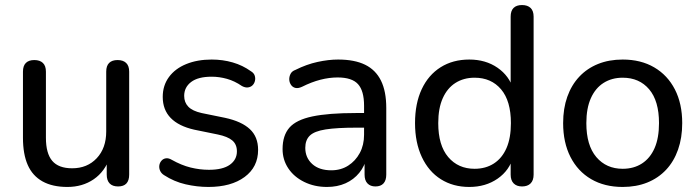

<svg xmlns="http://www.w3.org/2000/svg" viewBox="-20 -732 2768 761"><path d="M247 9Q188 9 148.5 -13Q109 -35 90 -78Q71 -121 71 -186V-448Q71 -471 82.5 -482.5Q94 -494 116 -494Q138 -494 150 -482.5Q162 -471 162 -448V-186Q162 -124 187 -94.5Q212 -65 266 -65Q326 -65 363.5 -105Q401 -145 401 -211V-448Q401 -471 412.5 -482.5Q424 -494 446 -494Q468 -494 480 -482.5Q492 -471 492 -448V-40Q492 7 448 7Q426 7 414.5 -5Q403 -17 403 -40V-127L416 -110Q396 -52 351.5 -21.5Q307 9 247 9Z M806 9Q761 9 715.5 -1.5Q670 -12 630 -38Q619 -45 614.5 -55.5Q610 -66 611.5 -76.5Q613 -87 620 -95Q627 -103 637.5 -104.5Q648 -106 660 -99Q699 -77 735.5 -68Q772 -59 808 -59Q863 -59 891 -79Q919 -99 919 -132Q919 -160 900.5 -175.5Q882 -191 843 -199L750 -218Q688 -232 656.5 -264.5Q625 -297 625 -348Q625 -393 649.5 -426.5Q674 -460 718 -478Q762 -496 819 -496Q863 -496 902.5 -484.5Q942 -473 974 -450Q986 -443 989.5 -432.5Q993 -422 990.5 -411.5Q988 -401 981 -394Q974 -387 963 -385.5Q952 -384 939 -391Q910 -411 879.5 -419.5Q849 -428 819 -428Q765 -428 737.5 -407Q710 -386 710 -352Q710 -326 726.5 -309Q743 -292 779 -284L872 -265Q937 -251 970 -220.5Q1003 -190 1003 -138Q1003 -70 949.5 -30.5Q896 9 806 9Z M1276 9Q1226 9 1185.5 -11Q1145 -31 1122.5 -65Q1100 -99 1100 -141Q1100 -195 1127 -226Q1154 -257 1218 -270.5Q1282 -284 1390 -284H1437V-226H1392Q1315 -226 1270.5 -219Q1226 -212 1208 -194.5Q1190 -177 1190 -146Q1190 -107 1217.5 -82Q1245 -57 1293 -57Q1331 -57 1360 -75.5Q1389 -94 1406 -125.5Q1423 -157 1423 -198V-313Q1423 -372 1399 -398.5Q1375 -425 1318 -425Q1285 -425 1250 -416Q1215 -407 1177 -388Q1162 -381 1151 -383.5Q1140 -386 1133.5 -395.5Q1127 -405 1126.5 -416.5Q1126 -428 1131.5 -439Q1137 -450 1151 -455Q1195 -477 1238.5 -486.5Q1282 -496 1320 -496Q1385 -496 1427 -475.5Q1469 -455 1490 -412.5Q1511 -370 1511 -304V-40Q1511 -17 1500 -5Q1489 7 1468 7Q1448 7 1436.5 -5Q1425 -17 1425 -40V-111H1434Q1426 -74 1404 -47Q1382 -20 1349.5 -5.5Q1317 9 1276 9Z M1840 9Q1776 9 1727.5 -21.5Q1679 -52 1652 -109.5Q1625 -167 1625 -244Q1625 -322 1651.5 -378.5Q1678 -435 1726.5 -465.5Q1775 -496 1840 -496Q1905 -496 1952 -463.5Q1999 -431 2015 -377H2004V-666Q2004 -689 2015.5 -700.5Q2027 -712 2049 -712Q2071 -712 2083 -700.5Q2095 -689 2095 -666V-40Q2095 -17 2083 -5Q2071 7 2049 7Q2028 7 2016 -5Q2004 -17 2004 -40V-131L2015 -113Q2000 -57 1952.5 -24Q1905 9 1840 9ZM1861 -63Q1905 -63 1937.5 -84Q1970 -105 1987.5 -145Q2005 -185 2005 -244Q2005 -332 1966 -378Q1927 -424 1861 -424Q1818 -424 1785.5 -403.5Q1753 -383 1735 -343Q1717 -303 1717 -244Q1717 -156 1756.5 -109.5Q1796 -63 1861 -63Z M2448 9Q2376 9 2323 -22Q2270 -53 2241 -110Q2212 -167 2212 -244Q2212 -302 2228.5 -348.5Q2245 -395 2276 -428Q2307 -461 2350.5 -478.5Q2394 -496 2448 -496Q2520 -496 2573 -465Q2626 -434 2655 -377.5Q2684 -321 2684 -244Q2684 -186 2667.5 -139Q2651 -92 2620 -59Q2589 -26 2545.5 -8.5Q2502 9 2448 9ZM2448 -63Q2492 -63 2524.5 -84Q2557 -105 2574.5 -145Q2592 -185 2592 -244Q2592 -332 2553 -378Q2514 -424 2448 -424Q2405 -424 2372.5 -403.5Q2340 -383 2322 -343Q2304 -303 2304 -244Q2304 -156 2343.5 -109.5Q2383 -63 2448 -63Z"/></svg>

Font: Nunito Medium
Style: Regular
Weight: 500
Designer: Vernon Adams
Foundry: Vernon Adams
Version: Version 3.601